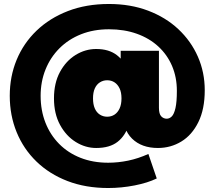

<svg xmlns="http://www.w3.org/2000/svg" viewBox="-20 -734 1077 964"><path d="M523 210Q410 210 319 175Q228 140 163 77Q98 14 63.5 -70.5Q29 -155 29 -253Q29 -350 63.5 -433.5Q98 -517 163.5 -580Q229 -643 321 -678.5Q413 -714 527 -714Q635 -714 723.5 -680.5Q812 -647 875.5 -587.5Q939 -528 973.5 -449.5Q1008 -371 1008 -281Q1008 -186 976 -121Q944 -56 890.5 -23.5Q837 9 773 9Q691 9 643 -38Q595 -85 595 -177V-198V-245L586 -424V-479H778V-193Q778 -162 789.5 -150Q801 -138 817 -138Q831 -138 842.5 -149.5Q854 -161 861 -191.5Q868 -222 868 -278Q868 -346 844 -402.5Q820 -459 775 -500.5Q730 -542 667 -564.5Q604 -587 527 -587Q450 -587 387 -562Q324 -537 278.5 -491.5Q233 -446 208.5 -385Q184 -324 184 -253Q184 -180 208 -118.5Q232 -57 277 -11.5Q322 34 384.5 58.5Q447 83 523 83Q573 83 623.5 72.5Q674 62 725 39L767 162Q722 184 656 197Q590 210 523 210ZM463 9Q409 9 360.5 -21Q312 -51 281.5 -107Q251 -163 251 -240Q251 -317 281 -372.5Q311 -428 359.5 -458Q408 -488 463 -488Q527 -488 567 -457Q607 -426 626 -370.5Q645 -315 645 -240Q645 -166 627.5 -109.5Q610 -53 570.5 -22Q531 9 463 9ZM518 -148Q539 -148 555 -158.5Q571 -169 580.5 -189.5Q590 -210 590 -240Q590 -270 580.5 -290Q571 -310 555 -320.5Q539 -331 518 -331Q498 -331 481.5 -320.5Q465 -310 456 -290Q447 -270 447 -240Q447 -210 456 -189.5Q465 -169 481.5 -158.5Q498 -148 518 -148Z"/></svg>

Font: MOST Montserrat Black
Style: Regular
Weight: 900
Designer: Julieta Ulanovsky
Foundry: Julieta Ulanovsky
Version: Version 8.000;March 11, 2024;FontCreator 15.0.0.2926 64-bit